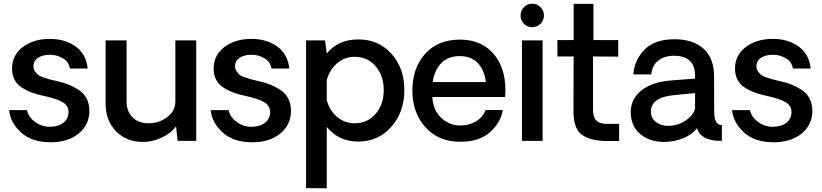

<svg xmlns="http://www.w3.org/2000/svg" viewBox="-20 -771 4498 1051"><path d="M257.8 7.8Q153.8 7.8 95 -46.1Q36.1 -100.1 29.8 -168H127.9Q135.7 -129.9 172.9 -103Q210 -76.2 255.9 -77.1Q301.8 -78.1 328.4 -100.1Q355 -122.1 355 -157.2Q355 -193.4 322 -212.2Q289.1 -231 224.1 -245.1Q187 -252.9 159.4 -262.5Q131.8 -272 104 -288.6Q76.2 -305.2 61 -332Q45.9 -358.9 45.9 -395Q45.9 -469.2 105 -513.7Q164.1 -558.1 252.9 -558.1Q336.9 -558.1 394.5 -516.1Q452.1 -474.1 460 -396H362.8Q356 -433.1 325.4 -451.2Q294.9 -469.2 261.2 -471.2Q219.2 -473.1 191.2 -456.5Q163.1 -439.9 163.1 -408.2Q163.1 -393.1 171.1 -381.1Q179.2 -369.1 187.5 -362.1Q195.8 -355 217.3 -347.4Q238.8 -339.8 250.5 -336.9Q262.2 -334 291 -327.1Q327.1 -319.3 354 -308.6Q380.9 -297.9 409.4 -280Q438 -262.2 453.6 -232.7Q469.2 -203.1 469.2 -164.1Q469.2 -87.9 410.6 -40Q352.1 7.8 257.8 7.8Z M1054.2 -549.8V0H952.1L943.8 -79.1Q914.1 -40 864 -17.1Q814 5.9 762.2 5.9Q672.4 5.9 615.2 -52.5Q558.1 -110.8 558.1 -203.1V-549.8H672.9V-215.8Q672.9 -161.6 705.3 -128.9Q737.8 -96.2 793 -96.2Q851.1 -96.2 895.5 -130.1Q939.9 -164.1 939.9 -215.8V-549.8Z M1361.3 7.8Q1257.3 7.8 1198.5 -46.1Q1139.6 -100.1 1133.3 -168H1231.4Q1239.3 -129.9 1276.4 -103Q1313.5 -76.2 1359.4 -77.1Q1405.3 -78.1 1431.9 -100.1Q1458.5 -122.1 1458.5 -157.2Q1458.5 -193.4 1425.5 -212.2Q1392.6 -231 1327.6 -245.1Q1290.5 -252.9 1262.9 -262.5Q1235.4 -272 1207.5 -288.6Q1179.7 -305.2 1164.6 -332Q1149.4 -358.9 1149.4 -395Q1149.4 -469.2 1208.5 -513.7Q1267.6 -558.1 1356.4 -558.1Q1440.4 -558.1 1498 -516.1Q1555.7 -474.1 1563.5 -396H1466.3Q1459.5 -433.1 1429 -451.2Q1398.4 -469.2 1364.7 -471.2Q1322.8 -473.1 1294.7 -456.5Q1266.6 -439.9 1266.6 -408.2Q1266.6 -393.1 1274.7 -381.1Q1282.7 -369.1 1291 -362.1Q1299.3 -355 1320.8 -347.4Q1342.3 -339.8 1354 -336.9Q1365.7 -334 1394.5 -327.1Q1430.7 -319.3 1457.5 -308.6Q1484.4 -297.9 1512.9 -280Q1541.5 -262.2 1557.1 -232.7Q1572.8 -203.1 1572.8 -164.1Q1572.8 -87.9 1514.2 -40Q1455.6 7.8 1361.3 7.8Z M1940.4 3.9Q1834.5 3.9 1768.6 -76.2V259.8L1655.3 258.8V-549.8H1759.3L1768.6 -478Q1830.6 -555.2 1941.7 -555.2Q2052.7 -555.2 2123 -476.6Q2193.4 -397.9 2193.4 -278.1Q2193.4 -158.2 2122.3 -77.1Q2051.3 3.9 1940.4 3.9ZM1921.4 -96.2Q1992.2 -96.2 2036.4 -148.2Q2080.6 -200.2 2080.6 -278.1Q2080.6 -356 2036.6 -408Q1992.7 -460 1921.4 -460Q1866.2 -460 1825 -424.6Q1783.7 -389.2 1768.6 -332V-224.1Q1782.7 -167 1824.5 -131.6Q1866.2 -96.2 1921.4 -96.2Z M2746.6 -276.9Q2746.6 -252.9 2744.6 -240.2H2346.7Q2350.6 -168.5 2394.5 -126.7Q2438.5 -85 2496.6 -84Q2547.4 -84 2585 -106.4Q2622.6 -128.9 2638.7 -168.9H2732.4Q2721.2 -100.1 2661.9 -47.1Q2602.5 5.9 2497.6 4.9Q2380.4 4.9 2308.8 -74.5Q2237.3 -153.8 2237.3 -274.9Q2237.3 -397.9 2306.9 -476.1Q2376.5 -554.2 2497.6 -554.2Q2612.8 -554.2 2679.7 -478.5Q2746.6 -402.8 2746.6 -276.9ZM2496.6 -463.9Q2433.6 -463.9 2396 -426Q2358.4 -388.2 2348.6 -321.8H2639.6Q2631.8 -387.7 2595.2 -425.8Q2558.6 -463.9 2496.6 -463.9Z M2938.5 -640.6Q2919.4 -622.1 2893.3 -622.1Q2867.2 -622.1 2848.4 -640.6Q2829.6 -659.2 2829.6 -686Q2829.6 -712.9 2848.4 -731.9Q2867.2 -751 2893.3 -751Q2919.4 -751 2938.5 -731.9Q2957.5 -712.9 2957.5 -686Q2957.5 -659.2 2938.5 -640.6ZM2837.4 -549.8H2950.2V0H2837.4Z M3305.2 1Q3215.3 1 3167.2 -32Q3119.1 -64.9 3119.1 -162.1L3120.1 -461.9H3031.2V-551.8H3120.1V-750H3228.5V-551.8H3364.3V-460.9L3226.1 -461.9V-171.9Q3226.1 -130.9 3243.7 -111.8Q3261.2 -92.8 3305.2 -92.8H3369.1V1Z M3614.7 5.9Q3534.7 5.9 3483.6 -38.1Q3432.6 -82 3432.6 -156Q3432.6 -230 3491.7 -276.6Q3550.8 -323.2 3658.7 -331.1L3784.7 -340.8V-356Q3784.7 -465.8 3668.9 -465.8Q3617.2 -465.8 3583.5 -439.5Q3549.8 -413.1 3544.9 -363.8H3446.8Q3453.6 -445.8 3509.8 -501Q3565.9 -556.2 3671.9 -556.2Q3773.9 -556.2 3831.3 -504.2Q3888.7 -452.1 3888.7 -354Q3888.7 -308.1 3889.2 -237.1Q3889.6 -166 3889.6 -159.2Q3889.6 -85 3931.6 -86.9V0Q3909.7 0 3897.9 -1Q3813 -9.8 3794.9 -69.8Q3772 -36.6 3721.9 -15.4Q3671.9 5.9 3614.7 5.9ZM3636.7 -82Q3688.5 -82 3731.2 -110.1Q3773.9 -138.2 3784.7 -176.8V-261.2L3675.8 -251Q3543 -239.7 3543 -160.2Q3543 -124 3570.8 -103Q3598.6 -82 3636.7 -82Z M4215.3 7.8Q4111.3 7.8 4052.5 -46.1Q3993.7 -100.1 3987.3 -168H4085.4Q4093.3 -129.9 4130.4 -103Q4167.5 -76.2 4213.4 -77.1Q4259.3 -78.1 4285.9 -100.1Q4312.5 -122.1 4312.5 -157.2Q4312.5 -193.4 4279.5 -212.2Q4246.6 -231 4181.6 -245.1Q4144.5 -252.9 4116.9 -262.5Q4089.4 -272 4061.5 -288.6Q4033.7 -305.2 4018.6 -332Q4003.4 -358.9 4003.4 -395Q4003.4 -469.2 4062.5 -513.7Q4121.6 -558.1 4210.4 -558.1Q4294.4 -558.1 4352.1 -516.1Q4409.7 -474.1 4417.5 -396H4320.3Q4313.5 -433.1 4283 -451.2Q4252.4 -469.2 4218.8 -471.2Q4176.8 -473.1 4148.7 -456.5Q4120.6 -439.9 4120.6 -408.2Q4120.6 -393.1 4128.7 -381.1Q4136.7 -369.1 4145 -362.1Q4153.3 -355 4174.8 -347.4Q4196.3 -339.8 4208 -336.9Q4219.7 -334 4248.5 -327.1Q4284.7 -319.3 4311.5 -308.6Q4338.4 -297.9 4366.9 -280Q4395.5 -262.2 4411.1 -232.7Q4426.8 -203.1 4426.8 -164.1Q4426.8 -87.9 4368.2 -40Q4309.6 7.8 4215.3 7.8Z"/></svg>

Font: Oakes Grotesk
Style: Medium
Weight: 500
Designer: Samuel Oakes
Foundry: Samuel Oakes
Version: Version 1.0 | wf-rip DC20170320